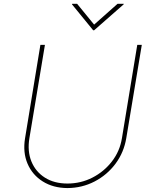

<svg xmlns="http://www.w3.org/2000/svg" viewBox="-20 -959 790 991"><path d="M688.5 -727.5H711.9L631.8 -246.1Q619.6 -172.4 576.2 -114Q532.7 -55.7 468 -22.2Q403.3 11.2 328.1 11.7Q254.4 11.2 200.7 -22.5Q147 -56.2 122.1 -114.3Q97.2 -172.4 109.4 -246.1L188.5 -727.5H211.9L131.8 -246.1Q120.6 -178.7 142.1 -125.7Q163.6 -72.8 211.7 -42.2Q259.8 -11.7 328.1 -11.7Q397 -11.7 456.8 -42.2Q516.6 -72.8 557.6 -125.7Q598.6 -178.7 609.4 -246.1ZM377.9 -939.5 465.8 -832 586.9 -939.5H619.1L618.2 -936.5L465.8 -802.7H460.9L351.6 -936.5L352.5 -939.5Z"/></svg>

Font: Inter Tight Thin
Style: Italic
Weight: 250
Italic angle: -9.39999°
Designer: Rasmus Andersson
Foundry: rsms
Version: Version 3.004